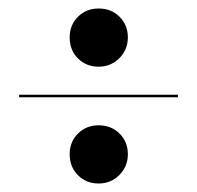

<svg xmlns="http://www.w3.org/2000/svg" viewBox="-20 -538 464 452"><path d="M399 -309H25V-315H399ZM144 -450Q144 -479 163.5 -498.5Q183 -518 212 -518Q242 -518 261.5 -498.5Q281 -479 281 -450Q281 -421 261 -401Q241 -381 212 -381Q183 -381 163.5 -400.5Q144 -420 144 -450ZM144 -175Q144 -204 163.5 -223.5Q183 -243 212 -243Q242 -243 261.5 -223.5Q281 -204 281 -175Q281 -146 261 -126Q241 -106 212 -106Q183 -106 163.5 -125.5Q144 -145 144 -175Z"/></svg>

Font: Moniqa Black
Style: Regular
Weight: 900
Designer: Rajesh Rajput
Foundry: Rajesh Rajput
Version: Version 1.000